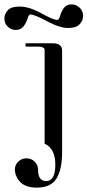

<svg xmlns="http://www.w3.org/2000/svg" viewBox="-40 -858 400 878"><path d="M272 -730Q233 -730 175 -761Q117 -792 98 -792Q92 -792 86.5 -774Q81 -756 68.5 -738.5Q56 -721 32 -721Q11 -721 -4.5 -736Q-20 -751 -20 -773Q-20 -794 -4.5 -811Q11 -828 49 -828Q94 -828 148.5 -797.5Q203 -767 222 -767Q230 -767 234.5 -784.5Q239 -802 251 -820Q263 -838 287 -838Q308 -838 324 -823Q340 -808 340 -785Q340 -764 324 -747Q308 -730 272 -730ZM202 -660Q244 -660 244 -626V-161Q244 -84 218.5 -42Q193 0 128 0Q81 0 55 -23Q29 -50 28 -82Q28 -104 43.5 -119Q59 -134 81 -134Q103 -134 118.5 -119Q134 -104 134 -82Q134 -30 171 -30Q213 -30 213 -105Q213 -179 164 -201V-630Q164 -645 130 -645H77V-660Z"/></svg>

Font: kawoszeh
Style: Medium
Weight: 500
Version: Version 000.030